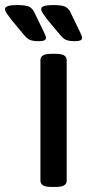

<svg xmlns="http://www.w3.org/2000/svg" viewBox="-88 -738 356 760"><path d="M117 2Q92 2 82 -4.5Q72 -11 72 -23V-500Q72 -512 82 -518.5Q92 -525 117 -525H131Q156 -525 166 -518.5Q176 -512 176 -500V-23Q176 -11 166 -4.5Q156 2 131 2ZM209 -575Q187 -575 175 -579.5Q163 -584 149 -601L99 -661Q87 -677 81 -686Q75 -695 75 -702Q75 -718 122 -718Q157 -718 170 -711.5Q183 -705 190 -691L226 -617Q230 -608 233.5 -600.5Q237 -593 237 -588Q237 -575 209 -575ZM66 -575Q44 -575 32 -579.5Q20 -584 6 -601L-44 -661Q-56 -677 -62 -686Q-68 -695 -68 -702Q-68 -718 -21 -718Q14 -718 27 -711.5Q40 -705 47 -691L83 -617Q87 -608 90.5 -600.5Q94 -593 94 -588Q94 -575 66 -575Z"/></svg>

Font: Asap Semi Condensed Medium
Style: Regular
Weight: 500
Width: 4
Designer: Pablo Cosgaya
Foundry: Omnibus-Type
Version: Version 3.001; ttfautohint (v1.8.4.7-5d5b)